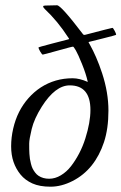

<svg xmlns="http://www.w3.org/2000/svg" viewBox="-20 -693 458 724"><path d="M133.8 -363.3Q187.5 -397.9 253.9 -397.9Q279.8 -397.9 311 -384Q304.7 -413.6 289.3 -451.5Q273.9 -489.5 266 -502.9Q258.1 -516.4 255.7 -517.1Q253.4 -517.8 198.7 -502.4Q144 -487.1 141.2 -487.1Q138.4 -487.1 131.7 -498.5Q125 -510 125 -513.9Q125 -515.4 176.4 -528.7Q227.8 -542 232.5 -543.2Q237.3 -544.4 238.3 -544.8Q239.3 -545.2 240 -545.5Q240.7 -545.9 240.5 -546.5Q240.2 -547.1 240.1 -547.6Q240 -548.1 238.9 -549.4Q237.8 -550.8 237.1 -552Q197.5 -613.3 148.9 -658.9Q135.7 -672.1 150.9 -672.1L195.1 -673.1Q210 -673.1 293 -564Q295.9 -560.1 302 -562Q401.1 -587.9 403.8 -587.9Q406.5 -587.9 412.2 -577Q418 -566.2 418 -562Q418 -560.5 368.9 -548.3Q319.8 -536.1 316.9 -535.3Q314 -534.4 313.7 -534.1Q313.5 -533.7 321.8 -519.2Q330.1 -504.6 342.2 -477.3Q354.2 -450 365.2 -416.5Q388.9 -344 388.9 -275.9Q388.9 -207.8 372.1 -156.9Q355.2 -106 325.7 -69.1Q296.1 -32.2 253.9 -10.6Q211.7 11 170.5 11Q129.4 11 102.1 -1.3Q74.7 -13.7 57.5 -34.7Q40.3 -55.7 31.1 -82.2Q22 -108.6 22 -141.5Q22 -174.3 29.8 -208.3Q37.6 -242.2 52 -270.8Q66.4 -299.3 87.4 -323Q108.4 -346.7 133.8 -363.3ZM321 -278.1Q321 -371.1 242.9 -371.1Q188.5 -371.1 137.7 -291Q108.9 -245.4 99.5 -206.4Q90.1 -167.5 90.1 -151.7Q90.1 -136 90.2 -130.1Q90.3 -124.3 90.9 -112.8Q91.6 -101.3 92.8 -93.9Q94 -86.4 96.7 -75.6Q99.4 -64.7 102.9 -57.6Q106.4 -50.5 112.3 -42.6Q118.2 -34.7 125.5 -30Q142.3 -19 165.2 -19Q188 -19 209.6 -32Q231.2 -44.9 247.8 -66.3Q264.4 -87.6 278.6 -114.7Q292.7 -141.8 301.8 -170.9Q321 -231.7 321 -278.1Z"/></svg>

Font: Fanwood Text
Style: Italic
Weight: 400
Italic angle: -9°
Version: Version 1.101